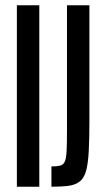

<svg xmlns="http://www.w3.org/2000/svg" viewBox="-20 -708 395 728"><path d="M44 0V-688H129V0ZM175 0V-77Q196 -77 208 -80Q220 -83 225.5 -95Q231 -107 232.5 -134.5Q234 -162 234 -211V-688H319V-252Q319 -181 316.5 -134.5Q314 -88 306.5 -60.5Q299 -33 282.5 -20Q266 -7 240 -3.5Q214 0 175 0Z"/></svg>

Font: Saira UltraCondensed SemiBold
Style: Regular
Weight: 600
Width: 1
Designer: Hector Gatti with collaboration of the Omnibus-Type team
Foundry: Omnibus-Type
Version: Version 1.101